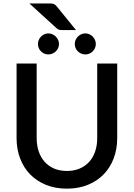

<svg xmlns="http://www.w3.org/2000/svg" viewBox="-20 -1090 780 1118"><path d="M369.5 -94.5Q411 -94.5 443.8 -108.5Q476.5 -122.5 499.2 -147.5Q522 -172.5 534 -207.8Q546 -243 546 -286V-720H662.5V-286Q662.5 -222.5 642.2 -168.5Q622 -114.5 584 -75.2Q546 -36 491.8 -13.8Q437.5 8.5 369.5 8.5Q301.5 8.5 247.2 -13.8Q193 -36 155 -75.2Q117 -114.5 96.8 -168.5Q76.5 -222.5 76.5 -286V-720H193.5V-286.5Q193.5 -243.5 205.5 -208.2Q217.5 -173 240 -147.8Q262.5 -122.5 295.2 -108.5Q328 -94.5 369.5 -94.5ZM264.5 -1070Q273.5 -1070 280.2 -1069.5Q287 -1069 292.2 -1067Q297.5 -1065 302 -1061.2Q306.5 -1057.5 311.5 -1051.5L422.5 -915H345Q332 -915 324.8 -916.5Q317.5 -918 309 -926L151 -1070ZM323.5 -833.5Q323.5 -821 318.5 -810Q313.5 -799 305 -790.8Q296.5 -782.5 285 -777.8Q273.5 -773 261 -773Q249 -773 238 -777.8Q227 -782.5 218.8 -790.8Q210.5 -799 205.8 -810Q201 -821 201 -833.5Q201 -846 205.8 -857.2Q210.5 -868.5 218.8 -877Q227 -885.5 238 -890.5Q249 -895.5 261 -895.5Q273.5 -895.5 285 -890.5Q296.5 -885.5 305 -877Q313.5 -868.5 318.5 -857.2Q323.5 -846 323.5 -833.5ZM538 -833.5Q538 -821 533 -810Q528 -799 519.8 -790.8Q511.5 -782.5 500.5 -777.8Q489.5 -773 477 -773Q464 -773 453 -777.8Q442 -782.5 433.5 -790.8Q425 -799 420.2 -810Q415.5 -821 415.5 -833.5Q415.5 -846 420.2 -857.2Q425 -868.5 433.5 -877Q442 -885.5 453 -890.5Q464 -895.5 477 -895.5Q489.5 -895.5 500.5 -890.5Q511.5 -885.5 519.8 -877Q528 -868.5 533 -857.2Q538 -846 538 -833.5Z"/></svg>

Font: Lato 2
Style: Regular
Weight: 600
Designer: Lukasz Dziedzic with Adam Twardoch and Botio Nikoltchev
Foundry: tyPoland Lukasz Dziedzic
Version: Version 2.015; 2015-08-06; http://www.latofonts.com/